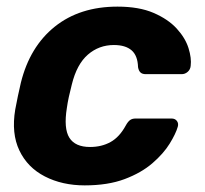

<svg xmlns="http://www.w3.org/2000/svg" viewBox="-20 -550 619 580"><path d="M236 10Q168 10 115.5 -17Q63 -44 38.5 -95.5Q14 -147 26 -219Q29 -235 34 -259.5Q39 -284 43 -300Q70 -409 145.5 -469.5Q221 -530 335 -530Q400 -530 444 -511Q488 -492 514 -463.5Q540 -435 549.5 -404.5Q559 -374 556 -351Q555 -340 547 -333Q539 -326 529 -326H420Q410 -326 404.5 -331Q399 -336 397 -347Q396 -382 377.5 -398Q359 -414 324 -414Q279 -414 245.5 -385Q212 -356 197 -295Q192 -276 188 -257.5Q184 -239 182 -224Q172 -162 189.5 -134Q207 -106 252 -106Q287 -106 314 -121Q341 -136 360 -171Q366 -182 372.5 -187Q379 -192 390 -192H498Q509 -192 514.5 -184.5Q520 -177 517 -167Q511 -146 492.5 -116Q474 -86 440.5 -57Q407 -28 356.5 -9Q306 10 236 10Z"/></svg>

Font: Rubik SemiBold
Style: Italic
Weight: 600
Italic angle: -12°
Designer: Hubert and Fischer
Foundry: Hubert and Fischer
Version: Version 2.300;gftools[0.9.30]